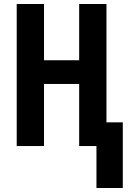

<svg xmlns="http://www.w3.org/2000/svg" viewBox="-20 -734 656 965"><path d="M464.8 210.9V0H377.9V-312H201.2V0H64V-713.9H201.2V-431.2H377.9V-713.9H515.1V-119.1H597.2V210.9Z"/></svg>

Font: Open Sans Condensed
Style: Regular
Weight: 400
Width: 3
Designer: Monotype Design Team
Foundry: Monotype Imaging Inc.
Version: Version 3.000